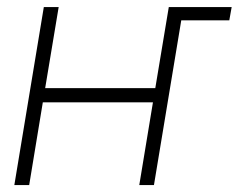

<svg xmlns="http://www.w3.org/2000/svg" viewBox="-20 -536 691 556"><path d="M149.9 -515.6 110.8 -280.8H429.7L468.8 -515.6H650.9L644 -477.1H504.9L425.8 0H383.3L422.9 -239.7H104L64.5 0H21.5L106.9 -515.6Z"/></svg>

Font: Inter Display ExtraLight
Style: Italic
Weight: 200
Italic angle: -9.39999°
Designer: Rasmus Andersson
Foundry: rsms
Version: Version 4.000;git-a52131595